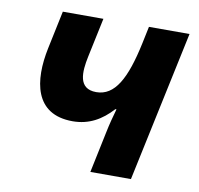

<svg xmlns="http://www.w3.org/2000/svg" viewBox="-66 -615 711 685"><g transform="rotate(10 289.5 -273.0)"><path d="M304 0H451L567 -546H420L407 -484C379 -352 342 -284 275 -284C208 -284 213 -347 225 -404L255 -546H108L79 -408C54 -288 71 -167 210 -167C269 -167 314 -193 353 -236H357C349 -208 341 -178 335 -148Z"/></g></svg>

Font: Noto Sans
Style: Bold Italic
Weight: 700
Italic angle: -12°
Designer: Monotype Design Team
Foundry: Monotype Imaging Inc.
Version: Version 2.013